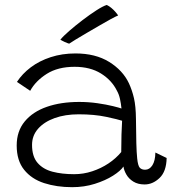

<svg xmlns="http://www.w3.org/2000/svg" viewBox="-20 -745 694 776"><path d="M271.5 11.5Q209 11.5 158.2 -5Q107.5 -21.5 77.5 -58.8Q47.5 -96 47.5 -157Q47.5 -215 80 -254.2Q112.5 -293.5 169.2 -313.2Q226 -333 300 -333Q338 -333 374.2 -327.8Q410.5 -322.5 436.8 -316Q463 -309.5 471 -306.5Q469 -326 465 -344.8Q461 -363.5 452.5 -378.5Q431.5 -421 388 -448Q344.5 -475 281.5 -475Q214 -475 169 -446.5Q124 -418 102 -378L48.5 -414Q70 -447 104.5 -473Q139 -499 185 -514Q231 -529 285 -529Q366 -529 421.2 -494.8Q476.5 -460.5 501 -408.5Q514 -380.5 521.5 -348Q529 -315.5 529.5 -264Q530 -204.5 531 -166.2Q532 -128 534.5 -104.5Q537.5 -75 545 -67Q552.5 -59 566.5 -59Q584.5 -59 596 -77.2Q607.5 -95.5 608 -128.5L653.5 -106.5Q652.5 -52 625 -25.8Q597.5 0.5 564.5 0.5Q537.5 0.5 519 -11Q500.5 -22.5 490.8 -39.5Q481 -56.5 479 -72Q467.5 -54.5 436.8 -35Q406 -15.5 363.2 -2Q320.5 11.5 271.5 11.5ZM279.5 -41Q317.5 -41 353 -52.8Q388.5 -64.5 418.5 -84.5Q448.5 -104.5 470 -130.5Q470 -171.5 471 -201Q472 -230.5 473.5 -257Q457 -262.5 409 -272.8Q361 -283 298 -283Q243.5 -283 201 -267.8Q158.5 -252.5 134 -224.8Q109.5 -197 109.5 -159.5Q109.5 -112.5 131.8 -86.8Q154 -61 192.2 -51Q230.5 -41 279.5 -41ZM411.5 -725Q421 -720.5 430 -713Q439 -705.5 446.2 -697.2Q453.5 -689 457.5 -682.5Q448.5 -679 427.8 -667.8Q407 -656.5 381.5 -641.5Q356 -626.5 330.5 -611.8Q305 -597 285.8 -585.2Q266.5 -573.5 259.5 -568.5Q256.5 -569.5 251.5 -571.2Q246.5 -573 241.2 -575.5Q236 -578 231.2 -580.5Q226.5 -583 224 -584.5Q235 -598.5 259.8 -620Q284.5 -641.5 314 -664Q343.5 -686.5 370 -703.5Q396.5 -720.5 411.5 -725Z"/></svg>

Font: Grandstander Thin ExtraLight
Style: Regular
Weight: 250
Version: Version 1.200